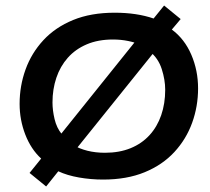

<svg xmlns="http://www.w3.org/2000/svg" viewBox="-20 -640 759 695"><path d="M147 35 87 -14 129 -66Q92 -100 71.5 -153Q51 -206 51 -264Q51 -329 72.5 -388.5Q94 -448 137 -494.5Q180 -541 244.5 -567.5Q309 -594 395 -594Q475 -594 536 -573L574 -620L634 -571L602 -533Q648 -499 672.5 -442Q697 -385 697 -320Q697 -255 675.5 -195.5Q654 -136 611 -89.5Q568 -43 503.5 -16.5Q439 10 353 10Q309 10 266 2.5Q223 -5 191 -20ZM170 -269Q170 -241 177.5 -209Q185 -177 204 -154L192 -144L485 -509L488 -478Q471 -486 444.5 -491.5Q418 -497 389 -497Q335 -497 294 -479.5Q253 -462 225.5 -431Q198 -400 184 -358.5Q170 -317 170 -269ZM244 -86 243 -116Q292 -87 360 -87Q412 -87 452.5 -103.5Q493 -120 521 -150.5Q549 -181 563.5 -223Q578 -265 578 -315Q578 -351 565.5 -390Q553 -429 522 -454L544 -459Z"/></svg>

Font: Rokkitt SemiBold
Style: Italic
Weight: 600
Italic angle: -9°
Designer: Vernon Adams
Foundry: Vernon Adams
Version: Version 3.103